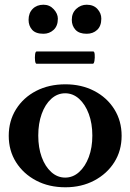

<svg xmlns="http://www.w3.org/2000/svg" viewBox="-20 -782 552 813"><path d="M257 11Q187 11 133 -17.5Q79 -46 48 -95Q17 -144 17 -207Q17 -270 48 -319.5Q79 -369 133 -397Q187 -425 257 -425Q325 -425 379 -397Q433 -369 464 -319.5Q495 -270 495 -207Q495 -144 464 -95Q433 -46 379 -17.5Q325 11 257 11ZM256 -30Q289 -30 315 -53.5Q341 -77 356 -117Q371 -157 371 -208Q371 -259 356 -299.5Q341 -340 315 -363.5Q289 -387 256 -387Q223 -387 197 -363.5Q171 -340 156.5 -299.5Q142 -259 142 -208Q142 -157 156.5 -117Q171 -77 197 -53.5Q223 -30 256 -30ZM135 -512Q130 -512 128.5 -525Q127 -538 128.5 -551Q130 -564 135 -564H375Q380 -564 381 -551Q382 -538 380 -525Q378 -512 373 -512ZM164 -639Q131 -639 116 -656Q101 -673 101 -698Q101 -727 118.5 -744.5Q136 -762 164 -762Q190 -762 207.5 -743Q225 -724 225 -703Q225 -672 207 -655.5Q189 -639 164 -639ZM347 -639Q315 -639 299.5 -656Q284 -673 284 -698Q284 -727 303 -744.5Q322 -762 347 -762Q376 -762 392.5 -744Q409 -726 409 -703Q409 -672 391.5 -655.5Q374 -639 347 -639Z"/></svg>

Font: Junicode SmExp
Style: Bold
Weight: 700
Width: 6
Designer: Peter S. Baker
Version: Version 2.205; ttfautohint (v1.8.4)